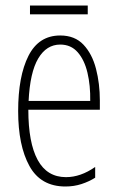

<svg xmlns="http://www.w3.org/2000/svg" viewBox="-20 -668 428 698"><path d="M199 -539Q252 -539 283.5 -505.5Q315 -472 329 -418Q343 -364 343 -303V-269H83Q83 -149 117 -86.5Q151 -24 220 -24Q273 -24 326 -61V-22Q304 -8 276.5 1Q249 10 218 10Q128 10 87 -64.5Q46 -139 46 -264Q46 -391 83.5 -465Q121 -539 199 -539ZM199 -506Q149 -506 119 -455.5Q89 -405 84 -301H308Q309 -357 298 -403.5Q287 -450 262.5 -478Q238 -506 199 -506ZM299 -648V-616H89V-648Z"/></svg>

Font: Noto Sans Myanmar UI ExtraCondensed ExtraLight
Style: Regular
Weight: 200
Width: 2
Designer: Monotype Design Team
Foundry: Monotype Imaging Inc.
Version: Version 2.103; ttfautohint (v1.8.4.7-5d5b)